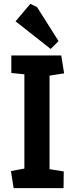

<svg xmlns="http://www.w3.org/2000/svg" viewBox="-20 -980 388 1000"><path d="M51 0 37 -89 107 -102V-593L39 -600V-691H299L314 -598L238 -586V-99L312 -87L311 0ZM244 -725 61 -869 138 -960 173 -943 285 -766Z"/></svg>

Font: Kreon Light
Style: Bold
Weight: 700
Version: Version 2.002